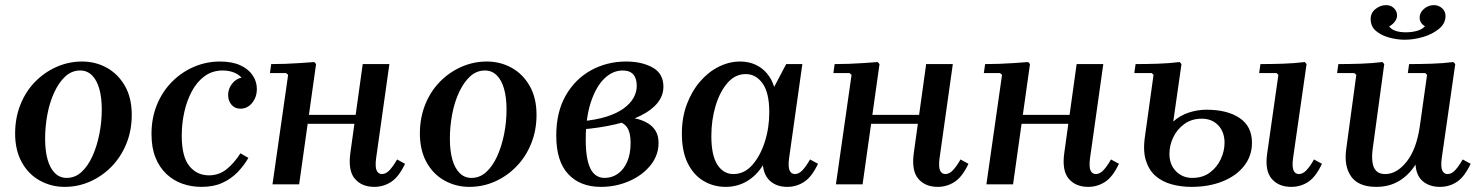

<svg xmlns="http://www.w3.org/2000/svg" viewBox="-20 -719 5777 749"><path d="M300 -479Q353 -479 397 -454.5Q441 -430 467.5 -383.5Q494 -337 494 -271Q494 -210 473 -158.5Q452 -107 415.5 -69.5Q379 -32 332 -11Q285 10 232 10Q180 10 135.5 -14.5Q91 -39 65 -86Q39 -133 39 -198Q39 -259 59.5 -310.5Q80 -362 116.5 -399.5Q153 -437 200.5 -458Q248 -479 300 -479ZM240 -25Q273 -25 298 -48Q323 -71 340.5 -109.5Q358 -148 367.5 -195.5Q377 -243 377 -292Q377 -338 367.5 -372Q358 -406 339 -425Q320 -444 293 -444Q260 -444 235 -421Q210 -398 192 -359.5Q174 -321 165 -273.5Q156 -226 156 -178Q156 -131 165.5 -97Q175 -63 194 -44Q213 -25 240 -25Z M766 10Q726 10 691 -2.5Q656 -15 629 -40.5Q602 -66 586.5 -104.5Q571 -143 571 -196Q571 -259 592.5 -311Q614 -363 651.5 -400.5Q689 -438 737 -458.5Q785 -479 838 -479Q885 -479 917 -464.5Q949 -450 965.5 -425.5Q982 -401 982 -372Q982 -340 963.5 -317.5Q945 -295 918 -295Q896 -295 883 -310.5Q870 -326 870 -348Q870 -375 888.5 -396Q907 -417 934 -417Q957 -417 965 -404Q973 -391 973 -376L940 -368Q940 -392 927.5 -409.5Q915 -427 894.5 -435.5Q874 -444 849 -444Q809 -444 779 -422.5Q749 -401 729 -364Q709 -327 699 -282Q689 -237 689 -190Q689 -108 718.5 -71.5Q748 -35 795 -35Q834 -35 863.5 -58.5Q893 -82 918 -121L949 -103Q931 -72 906 -46.5Q881 -21 847 -5.5Q813 10 766 10Z M1043 0 1104 -427 1096 -434H1033L1038 -469Q1064 -469 1093 -470Q1122 -471 1151 -473Q1180 -475 1206 -477L1213 -469L1147 0ZM1141 -236 1146 -271H1438L1433 -236ZM1529 -97 1560 -80Q1536 -29 1506 -9.5Q1476 10 1440 10Q1391 10 1364 -22Q1337 -54 1347 -124L1395 -469H1499L1447 -100Q1443 -67 1449.5 -53.5Q1456 -40 1470 -40Q1486 -40 1500.5 -56Q1515 -72 1529 -97Z M1879 -479Q1932 -479 1976 -454.5Q2020 -430 2046.5 -383.5Q2073 -337 2073 -271Q2073 -210 2052 -158.5Q2031 -107 1994.5 -69.5Q1958 -32 1911 -11Q1864 10 1811 10Q1759 10 1714.5 -14.5Q1670 -39 1644 -86Q1618 -133 1618 -198Q1618 -259 1638.5 -310.5Q1659 -362 1695.5 -399.5Q1732 -437 1779.5 -458Q1827 -479 1879 -479ZM1819 -25Q1852 -25 1877 -48Q1902 -71 1919.5 -109.5Q1937 -148 1946.5 -195.5Q1956 -243 1956 -292Q1956 -338 1946.5 -372Q1937 -406 1918 -425Q1899 -444 1872 -444Q1839 -444 1814 -421Q1789 -398 1771 -359.5Q1753 -321 1744 -273.5Q1735 -226 1735 -178Q1735 -131 1744.5 -97Q1754 -63 1773 -44Q1792 -25 1819 -25Z M2324 10Q2243 10 2196.5 -40Q2150 -90 2150 -190Q2150 -282 2187 -346.5Q2224 -411 2286 -445Q2348 -479 2423 -479Q2484 -479 2526 -455.5Q2568 -432 2568 -381Q2568 -346 2545 -317.5Q2522 -289 2479.5 -268Q2437 -247 2378.5 -233.5Q2320 -220 2249 -214V-246Q2305 -251 2346 -264Q2387 -277 2413 -296Q2439 -315 2451.5 -337.5Q2464 -360 2464 -384Q2464 -413 2450.5 -428.5Q2437 -444 2409 -444Q2370 -444 2337.5 -412.5Q2305 -381 2285 -320.5Q2265 -260 2265 -174Q2265 -99 2283 -62Q2301 -25 2339 -25Q2367 -25 2390 -41Q2413 -57 2426.5 -87.5Q2440 -118 2440 -162Q2440 -201 2427 -221Q2414 -241 2382 -249L2430 -262Q2448 -260 2468.5 -254.5Q2489 -249 2507.5 -238Q2526 -227 2537.5 -208.5Q2549 -190 2549 -161Q2549 -113 2517.5 -74Q2486 -35 2434.5 -12.5Q2383 10 2324 10Z M2640 -198Q2640 -261 2659.5 -312.5Q2679 -364 2711.5 -401.5Q2744 -439 2784.5 -459Q2825 -479 2867 -479Q2900 -479 2926.5 -467Q2953 -455 2972 -432.5Q2991 -410 3000 -380L3047 -469H3110L3058 -100Q3054 -67 3060.5 -53.5Q3067 -40 3081 -40Q3097 -40 3111.5 -56Q3126 -72 3140 -97L3171 -80Q3147 -29 3117 -9.5Q3087 10 3051 10Q3012 10 2986.5 -11Q2961 -32 2956 -74Q2930 -33 2893 -11.5Q2856 10 2811 10Q2763 10 2724 -13.5Q2685 -37 2662.5 -83Q2640 -129 2640 -198ZM2755 -188Q2755 -113 2778.5 -76.5Q2802 -40 2841 -40Q2883 -40 2914 -74.5Q2945 -109 2963 -164Q2981 -219 2981 -281Q2981 -357 2955 -393.5Q2929 -430 2889 -430Q2848 -430 2818 -395.5Q2788 -361 2771.5 -306Q2755 -251 2755 -188Z M3241 0 3302 -427 3294 -434H3231L3236 -469Q3262 -469 3291 -470Q3320 -471 3349 -473Q3378 -475 3404 -477L3411 -469L3345 0ZM3339 -236 3344 -271H3636L3631 -236ZM3727 -97 3758 -80Q3734 -29 3704 -9.5Q3674 10 3638 10Q3589 10 3562 -22Q3535 -54 3545 -124L3593 -469H3697L3645 -100Q3641 -67 3647.5 -53.5Q3654 -40 3668 -40Q3684 -40 3698.5 -56Q3713 -72 3727 -97Z M3828 0 3889 -427 3881 -434H3818L3823 -469Q3849 -469 3878 -470Q3907 -471 3936 -473Q3965 -475 3991 -477L3998 -469L3932 0ZM3926 -236 3931 -271H4223L4218 -236ZM4314 -97 4345 -80Q4321 -29 4291 -9.5Q4261 10 4225 10Q4176 10 4149 -22Q4122 -54 4132 -124L4180 -469H4284L4232 -100Q4228 -67 4234.5 -53.5Q4241 -40 4255 -40Q4271 -40 4285.5 -56Q4300 -72 4314 -97Z M4628 10Q4587 10 4550.5 0Q4514 -10 4488 -32.5Q4462 -55 4450 -93.5Q4438 -132 4447 -190L4480 -427L4473 -434H4405L4410 -469Q4453 -469 4497.5 -470.5Q4542 -472 4582 -477L4589 -469L4557 -245Q4584 -269 4618 -280Q4652 -291 4686 -291Q4768 -291 4816 -258.5Q4864 -226 4864 -162Q4864 -111 4833.5 -72Q4803 -33 4749.5 -11.5Q4696 10 4628 10ZM4631 -25Q4672 -25 4700 -46Q4728 -67 4742.5 -98.5Q4757 -130 4757 -162Q4757 -204 4732.5 -230Q4708 -256 4668 -256Q4629 -256 4600.5 -235.5Q4572 -215 4557 -183.5Q4542 -152 4542 -119Q4542 -77 4567.5 -51Q4593 -25 4631 -25ZM5106 -97 5137 -80Q5113 -29 5083.5 -9.5Q5054 10 5017 10Q4968 10 4941 -21.5Q4914 -53 4923 -118L4967 -427L4960 -434H4892L4897 -469Q4940 -469 4985 -470.5Q5030 -472 5070 -477L5077 -469L5024 -100Q5020 -67 5026.5 -53.5Q5033 -40 5047 -40Q5063 -40 5077.5 -56Q5092 -72 5106 -97Z M5686 -97 5717 -80Q5693 -29 5663.5 -9.5Q5634 10 5597 10Q5557 10 5531 -11.5Q5505 -33 5502 -77Q5477 -37 5438.5 -13.5Q5400 10 5349 10Q5279 10 5250.5 -31Q5222 -72 5232 -140L5271 -427L5263 -434H5196L5201 -469Q5243 -469 5288 -470.5Q5333 -472 5373 -477L5380 -469L5335 -139Q5331 -110 5334 -87Q5337 -64 5349 -52Q5361 -40 5384 -40Q5429 -40 5467.5 -88.5Q5506 -137 5519 -228L5547 -427L5540 -434H5472L5477 -469Q5520 -469 5565 -470.5Q5610 -472 5650 -477L5657 -469L5604 -100Q5600 -67 5606.5 -53.5Q5613 -40 5627 -40Q5643 -40 5657.5 -56Q5672 -72 5686 -97ZM5327 -645Q5327 -669 5346 -684Q5365 -699 5387 -699Q5406 -699 5418 -687Q5430 -675 5430 -659Q5430 -645 5420 -633Q5410 -621 5399 -616Q5408 -604 5424.5 -598.5Q5441 -593 5465 -593Q5487 -593 5507.5 -598.5Q5528 -604 5539 -617Q5529 -622 5523.5 -631Q5518 -640 5518 -650Q5518 -670 5535 -684.5Q5552 -699 5574 -699Q5592 -699 5605.5 -687Q5619 -675 5619 -657Q5619 -627 5593 -606Q5567 -585 5530.5 -574.5Q5494 -564 5460 -564Q5430 -564 5399 -572.5Q5368 -581 5347.5 -598.5Q5327 -616 5327 -645Z"/></svg>

Font: Brygada 1918 SemiBold
Style: Italic
Weight: 600
Italic angle: -8°
Designer: Mateusz Machalski | Borys Kosmynka | Przemek Hoffer
Foundry: NIEPODLEGLA 2018
Version: Version 3.006